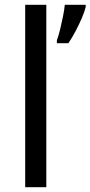

<svg xmlns="http://www.w3.org/2000/svg" viewBox="-20 -780 377 800"><path d="M173 0H85V-760H173ZM337 -751Q333 -733 321.5 -706Q310 -679 295 -650.5Q280 -622 265 -600H217V-612Q224 -631 230.5 -657.5Q237 -684 242.5 -711.5Q248 -739 250 -760H337Z"/></svg>

Font: Noto Sans Elymaic
Style: Regular
Weight: 400
Designer: Morgane Pierson
Foundry: Google LLC
Version: Version 1.002; ttfautohint (v1.8.4.7-5d5b)